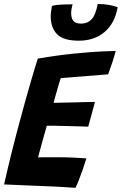

<svg xmlns="http://www.w3.org/2000/svg" viewBox="-25 -912 596 939"><path d="M344 6.5Q294 3 245.8 0.5Q197.5 -2 147 -3.5Q110 -5 71 -6.8Q32 -8.5 -5 -10Q13.5 -92.5 33 -170.5Q52.5 -248.5 71.5 -318Q102.5 -434 125.8 -513.2Q149 -592.5 160 -625.5Q257 -642 338.5 -650Q420 -658 473.8 -660.5Q527.5 -663 541 -663Q533.5 -634 524.2 -606.5Q515 -579 504 -548.5L272 -530Q268 -519 260.8 -494.2Q253.5 -469.5 246.8 -444.8Q240 -420 237 -409Q251.5 -409.5 278.2 -410Q305 -410.5 336 -411.2Q367 -412 395 -412.8Q423 -413.5 439.5 -413.5L406.5 -292.5Q398 -293 369.8 -293.8Q341.5 -294.5 307 -295.5Q272.5 -296.5 243.2 -297Q214 -297.5 204 -297Q202 -290 196.2 -270.2Q190.5 -250.5 183.8 -225.8Q177 -201 170.8 -178.2Q164.5 -155.5 161 -142.5Q169 -143 197.5 -143Q226 -143 254 -143Q295.5 -143 335.5 -141.2Q375.5 -139.5 397.5 -137.5Q390.5 -114 379.8 -83.2Q369 -52.5 358.8 -26.8Q348.5 -1 344 6.5ZM550.5 -876.5Q536 -796.5 485.5 -754.8Q435 -713 361 -713Q284.5 -713 253.8 -745Q223 -777 223 -833Q223 -843.5 225 -857.2Q227 -871 229 -883Q247.5 -888.5 278.5 -889.8Q309.5 -891 330 -891Q327 -880.5 325 -869Q323 -857.5 323 -848Q323 -823 334 -809.8Q345 -796.5 371 -796.5Q402.5 -796.5 422.5 -817.2Q442.5 -838 453 -892.5Q484.5 -892.5 510.8 -887.5Q537 -882.5 550.5 -876.5Z"/></svg>

Font: Grandstander SemiBold
Style: Italic
Weight: 600
Italic angle: -15°
Designer: Tyler Finck
Foundry: Etcetera Type Co
Version: Version 1.200; ttfautohint (v1.8.3)